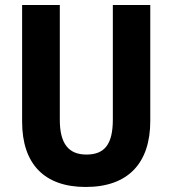

<svg xmlns="http://www.w3.org/2000/svg" viewBox="-20 -734 686 764"><path d="M578 -253V-714H429V-258C429 -161 397 -119 324 -119C254 -119 218 -161 218 -257V-714H68V-250C68 -81 157 10 321 10C491 10 578 -86 578 -253Z"/></svg>

Font: Noto Sans Oriya Cond Bold
Style: Bold
Weight: 700
Width: 3
Designer: Amélie Bonet and Sol Matas
Foundry: Google LLC
Version: Version 2.006